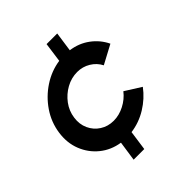

<svg xmlns="http://www.w3.org/2000/svg" viewBox="-196 -819 938 938"><g transform="rotate(-45 273.0 -350.0)"><path d="M183 0 198 -102.5Q139 -111.5 95.5 -146.8Q52 -182 31 -235Q10 -288 19 -351Q28 -414 63.8 -466.8Q99.5 -519.5 152.8 -554.5Q206 -589.5 267.5 -598.5L281.5 -700H355L340.5 -598.5Q396 -591 438.5 -559.5Q481 -528 503.5 -481L406 -429Q390 -460.5 359 -479.2Q328 -498 291 -498Q250.5 -498 214.2 -478Q178 -458 153.2 -424.8Q128.5 -391.5 123 -351Q117 -310 132.5 -276.2Q148 -242.5 178.8 -222.8Q209.5 -203 249 -203Q286.5 -203 323 -221.8Q359.5 -240.5 384 -272L466.5 -220Q431.5 -173 380.2 -141.5Q329 -110 271 -102.5L256.5 0Z"/></g></svg>

Font: Urbanist SemiBold
Style: Italic
Weight: 600
Italic angle: -8°
Designer: Corey Hu
Foundry: Corey Hu
Version: Version 1.321; ttfautohint (v1.8.4.7-5d5b)